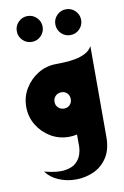

<svg xmlns="http://www.w3.org/2000/svg" viewBox="-85 -608 547 849"><g transform="rotate(-10 188.0 -183.5)"><path d="M53 132Q110 147 144.5 142Q179 137 196 120.5Q213 104 219 84.5Q225 65 225 52V-4Q207 0 189 0Q144 0 107 -22Q70 -44 47.5 -81Q25 -118 25 -163Q25 -208 47.5 -245Q70 -282 107 -304.5Q144 -327 189 -327Q202 -327 225 -328Q248 -329 273.5 -333.5Q299 -338 320 -349Q341 -360 351 -379V29Q351 86 327 122Q303 158 265.5 174.5Q228 191 186.5 191Q145 191 109 175.5Q73 160 53 132ZM189 -127Q205 -127 215 -137.5Q225 -148 225 -163Q225 -179 215 -189.5Q205 -200 189 -200Q173 -200 162.5 -189.5Q152 -179 152 -163Q152 -148 162.5 -137.5Q173 -127 189 -127ZM273 -442Q249 -442 232 -459Q215 -476 215 -500Q215 -524 232 -541Q249 -558 273 -558Q297 -558 314 -541Q331 -524 331 -500Q331 -476 314 -459Q297 -442 273 -442ZM100 -442Q76 -442 59 -459Q42 -476 42 -500Q42 -524 59 -541Q76 -558 100 -558Q124 -558 141 -541Q158 -524 158 -500Q158 -476 141 -459Q124 -442 100 -442Z"/></g></svg>

Font: Reem Kufi SemiBold
Style: Regular
Weight: 600
Designer: Khaled Hosny
Version: Version 1.001